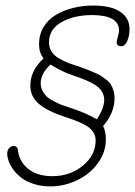

<svg xmlns="http://www.w3.org/2000/svg" viewBox="-20 -663 485 689"><path d="M160.2 5.9Q128.4 5.9 101.6 -2.7Q74.7 -11.2 57.4 -24.4Q40 -37.6 28.1 -54Q16.1 -70.3 11 -85Q5.9 -99.6 5.9 -111.8Q5.9 -123.5 12.7 -131.3Q19.5 -139.2 29.8 -139.2Q35.6 -139.2 39.8 -135Q43.9 -130.9 43.9 -125Q49.8 -81.1 82.5 -55.9Q115.2 -30.8 168 -30.8Q231.9 -30.8 277.6 -68.6Q323.2 -106.4 323.2 -159.2Q323.2 -186.5 299.3 -205.3Q275.4 -224.1 213.9 -243.2Q148.9 -264.6 118.9 -290.8Q88.9 -316.9 88.9 -355Q88.9 -410.6 136.2 -453.1Q120.1 -474.6 120.1 -503.9Q120.1 -539.1 136.7 -566.4Q153.3 -593.8 181.4 -610.1Q209.5 -626.5 243.4 -634.8Q277.3 -643.1 314.9 -643.1Q378.4 -643.1 411.6 -620.6Q444.8 -598.1 444.8 -559.1Q444.8 -535.2 436.8 -516.1Q428.7 -497.1 415 -497.1Q397 -497.1 398.9 -515.1Q407.2 -545.4 407.2 -553.2Q407.2 -608.9 310.1 -608.9Q245.1 -608.9 200.4 -583.3Q155.8 -557.6 155.8 -511.2Q155.8 -493.2 164.6 -478.8Q173.3 -464.4 189.9 -454.6Q206.5 -444.8 219.5 -439.5Q232.4 -434.1 251 -428.2Q254.4 -427.2 255.9 -426.8Q278.3 -418.9 287.8 -415.3Q297.4 -411.6 315.4 -404.1Q333.5 -396.5 341.6 -391.4Q349.6 -386.2 361.3 -377.2Q373 -368.2 378.2 -359.1Q383.3 -350.1 387.2 -337.9Q391.1 -325.7 391.1 -311Q391.1 -257.8 350.1 -210.9Q359.9 -189.5 359.9 -163.1Q359.9 -115.7 330.3 -76.2Q300.8 -36.6 255.1 -15.4Q209.5 5.9 160.2 5.9ZM327.1 -234.9Q338.4 -250 346.2 -269.5Q354 -289.1 354 -304.2Q354 -318.4 347.9 -330.1Q341.8 -341.8 332.8 -349.9Q323.7 -357.9 306.4 -366.7Q289.1 -375.5 274.4 -380.9Q259.8 -386.2 234.9 -395Q207.5 -403.8 161.1 -431.2Q126 -398.9 126 -363.8Q126 -349.1 133.1 -336.2Q140.1 -323.2 148.9 -315.4Q157.7 -307.6 173.3 -299.6Q189 -291.5 198.2 -287.8Q207.5 -284.2 224.1 -278.8Q289.6 -257.8 327.1 -234.9Z"/></svg>

Font: Comic Neue Light
Style: Italic
Weight: 300
Italic angle: -12°
Designer: Craig Rozynski
Foundry: Craig Rozynski
Version: Version 2.003;hotconv 1.0.109;makeotfexe 2.5.65596